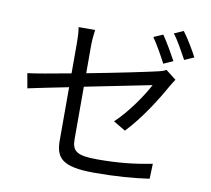

<svg xmlns="http://www.w3.org/2000/svg" viewBox="-91 -939 1183 1079"><g transform="rotate(10 500.0 -400.0)"><path d="M872 -836 819 -813C848 -776 878 -719 902 -676L956 -700C937 -737 899 -801 872 -836ZM790 -635 844 -659C823 -698 787 -760 762 -796L709 -773C736 -735 769 -675 790 -635ZM373 -507V-663C373 -692 376 -726 380 -755H286C291 -726 292 -694 292 -663V-492C184 -472 92 -455 47 -450L62 -366C103 -375 191 -393 292 -413V-111C292 -12 327 36 513 36C638 36 738 28 827 15L830 -71C730 -51 636 -41 519 -41C399 -41 373 -63 373 -132V-430C550 -465 735 -503 752 -506C722 -447 648 -337 574 -268L643 -227C723 -310 802 -434 848 -518C855 -530 866 -547 873 -558L814 -604C802 -596 784 -591 761 -586C719 -576 543 -539 373 -507Z"/></g></svg>

Font: Spoqa Han Sans Neo
Style: Regular
Weight: 400
Designer: [Spoqa Han Sans Neo] Dong-huui Kim ___ Younghwa Kang ___ Yujin Lee ___ [Noto Sans] Ryoko NISHIZUKA ____ (kana & ideograp
Foundry: Spoqa (http://www.spoqa-han-sans.com)
Version: Version 1.100;hotconv 1.0.109;makeotfexe 2.5.65596